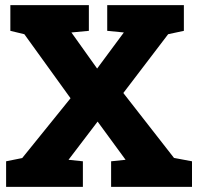

<svg xmlns="http://www.w3.org/2000/svg" viewBox="-20 -731 771 751"><path d="M3.9 0V-100.1L66.9 -112.8L255.9 -346.7L75.2 -597.2L20.5 -610.4V-710.9H327.6V-610.4L259.3 -604L359.9 -462.9L464.4 -604L399.4 -610.4V-710.9H699.2V-610.4L637.7 -597.2L462.4 -367.2L660.6 -113.3L731 -100.1V0H414.6V-100.1L471.2 -106L361.8 -255.4L248 -106L304.2 -100.1V0Z"/></svg>

Font: Roboto Slab LO Black
Style: Regular
Weight: 900
Designer: Google
Version: Version 2.000